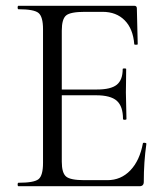

<svg xmlns="http://www.w3.org/2000/svg" viewBox="-20 -645 577 665"><path d="M475 -149Q476 -151 481.5 -150.5Q487 -150 487 -147Q478 -84 478 -15Q478 0 463 0H44Q41 0 41 -6Q41 -12 44 -12Q98 -12 113.5 -24.5Q129 -37 129 -81V-544Q129 -587 113.5 -600Q98 -613 44 -613Q41 -613 41 -619Q41 -625 44 -625H445Q454 -625 454 -616L457 -492Q457 -490 451 -490Q445 -490 445 -492Q441 -545 412 -574.5Q383 -604 335 -604H274Q224 -604 209 -591.5Q194 -579 194 -539V-335H316Q364 -335 384.5 -351.5Q405 -368 405 -406Q405 -408 411 -408Q417 -408 417 -406Q417 -384 416.5 -359.5Q416 -335 416 -325Q416 -310 417 -280Q418 -250 418 -233Q418 -230 412 -230Q406 -230 406 -233Q406 -277 384.5 -296Q363 -315 313 -315H194V-85Q194 -46 209 -33.5Q224 -21 272 -21H352Q399 -21 431.5 -55Q464 -89 475 -149Z"/></svg>

Font: Cormorant
Style: Regular
Weight: 400
Designer: Christian Thalmann (Catharsis Fonts)
Version: Version 1.000;PS 001.000;hotconv 1.0.70;makeotf.lib2.5.58329